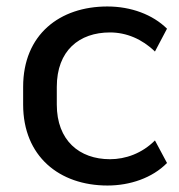

<svg xmlns="http://www.w3.org/2000/svg" viewBox="-20 -569 560 599"><path d="M315.4 9.8C385.3 9.8 455.1 -13.7 501 -60.5L463.4 -130.9C422.9 -90.3 371.6 -72.3 323.2 -72.3C227.5 -72.3 157.2 -130.9 157.2 -242.7V-297.9C157.2 -411.1 227.1 -467.8 323.2 -467.8C374 -467.8 423.3 -447.3 463.4 -408.2L501 -479.5C456.5 -523.4 389.2 -548.8 314.9 -548.8C166.5 -548.8 52.2 -461.4 52.2 -297.9V-242.7C52.2 -81.5 165 9.8 315.4 9.8Z"/></svg>

Font: Winston
Style: Regular
Weight: 400
Designer: Vernon Adams, Kim Jin-seong, David Berlow, Cristiano Sobral
Foundry: The Winston Project Authors
Version: Version 3.004